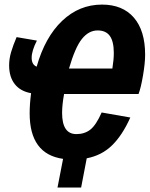

<svg xmlns="http://www.w3.org/2000/svg" viewBox="-20 -689 656 841"><path d="M260.7 -277.3Q252 -229.5 252 -194.3Q252 -101.6 314.5 -101.6Q350.6 -101.6 375.7 -121.3Q400.9 -141.1 425.3 -196.3L550.8 -174.3Q516.1 -96.7 470.9 -52.5Q425.8 -8.3 359.9 4.4L335.4 132.3H231.9L256.3 6.8Q109.9 -13.7 109.9 -192.4Q109.9 -233.4 116.2 -280.8Q69.3 -289.1 44.7 -320.6Q20 -352.1 20 -402.3Q20 -431.6 28.6 -460.7Q37.1 -489.7 52.7 -526.4L141.6 -511.2Q118.7 -466.3 118.7 -436Q118.7 -405.8 140.6 -397Q177.2 -526.4 252.2 -597.7Q327.1 -668.9 426.8 -668.9Q517.1 -668.9 566.4 -611.8Q615.7 -554.7 615.7 -449.2Q615.7 -412.6 606.4 -358.4Q597.2 -304.2 586.9 -277.3ZM407.7 -555.7Q368.7 -555.7 338.9 -518.6Q309.1 -481.4 282.2 -388.7H472.2Q478.5 -427.7 478.5 -457Q478.5 -507.3 461.2 -531.5Q443.8 -555.7 407.7 -555.7Z"/></svg>

Font: Liberation Mono
Style: Bold Italic
Weight: 700
Italic angle: -12°
Monospace: yes
Designer: Steve Matteson
Foundry: Ascender Corporation
Version: Version 2.1.5